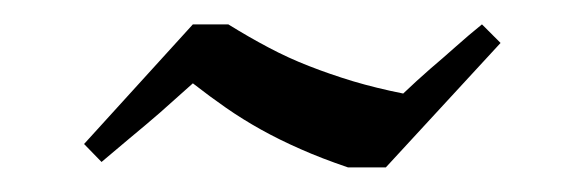

<svg xmlns="http://www.w3.org/2000/svg" viewBox="-20 -366 468 156"><path d="M262.7 -230Q241.2 -237.3 224.1 -244.9Q207 -252.4 192.1 -260.7Q177.2 -269 163.8 -278.3Q150.4 -287.6 136.7 -298.3Q123 -286.1 109.9 -274.4Q98.6 -264.6 85.4 -253.7Q72.3 -242.7 62.5 -234.4L48.3 -249L136.7 -346.2H165.5Q182.1 -335.9 198.2 -327.4Q214.4 -318.8 231.2 -312.3Q248 -305.7 266.8 -300Q285.6 -294.4 307.6 -290Q318.4 -300.3 329.6 -310.1Q339.4 -318.4 350.3 -328.1Q361.3 -337.9 371.6 -346.2L386.7 -331.1L293.5 -230Z"/></svg>

Font: Simonetta
Style: Italic
Weight: 400
Italic angle: -2°
Designer: Gayaneh Bagdasaryan
Foundry: BrownFox
Version: Version 1.001